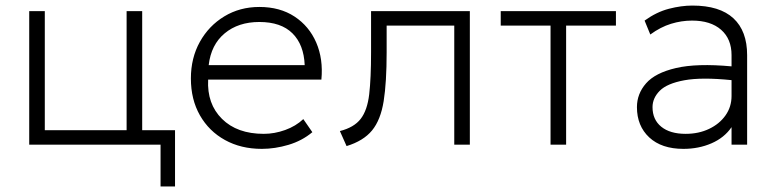

<svg xmlns="http://www.w3.org/2000/svg" viewBox="-20 -520 2784 690"><path d="M85 0V-480H141V-52H435V-480H491V-52H609V150H557V0Z M921 15Q846 15 788.5 -16.8Q731 -48.5 698.5 -105.5Q666 -162.5 666 -238Q666 -311.5 698.2 -369.5Q730.5 -427.5 786.2 -461.2Q842 -495 912 -495Q986 -495 1038.5 -460.5Q1091 -426 1116.5 -367Q1142 -308 1135 -234H728Q723.5 -146.5 777.8 -92.8Q832 -39 928 -39Q966.5 -39 1004.8 -52.8Q1043 -66.5 1070 -92L1102.5 -45Q1065.5 -14 1016.8 0.5Q968 15 921 15ZM730 -286H1075Q1072 -359.5 1031 -400.2Q990 -441 912 -441Q836.5 -441 787.5 -400.2Q738.5 -359.5 730 -286Z M1225.5 5 1201.5 -49Q1252.5 -62 1276.2 -92.8Q1300 -123.5 1306.8 -181Q1313.5 -238.5 1313.5 -332V-480H1668.5V0H1612.5V-428H1369.5V-332Q1369.5 -224 1358.8 -156.5Q1348 -89 1317 -51.2Q1286 -13.5 1225.5 5Z M1958.5 0V-428H1779.5V-480H2193.5V-428H2014.5V0Z M2436 15Q2357.5 15 2313.2 -26.2Q2269 -67.5 2269 -135Q2269 -183 2301.8 -220.5Q2334.5 -258 2409.2 -275.5Q2484 -293 2609 -281.5V-322Q2609 -380 2571.5 -413Q2534 -446 2467 -446Q2429 -446 2391.5 -434.5Q2354 -423 2317 -396L2296.5 -446Q2339.5 -477 2384 -488.5Q2428.5 -500 2468 -500Q2566.5 -500 2615.8 -454.2Q2665 -408.5 2665 -322V0H2609V-63Q2583 -25 2537 -5Q2491 15 2436 15ZM2325 -135Q2325 -90 2356.5 -64.5Q2388 -39 2444 -39Q2491 -39 2528.2 -56.8Q2565.5 -74.5 2587.2 -105.2Q2609 -136 2609 -175V-232Q2501.5 -243 2439.2 -231.5Q2377 -220 2351 -193.8Q2325 -167.5 2325 -135Z"/></svg>

Font: Geologica Thin
Style: Regular
Weight: 100
Designer: Sindre Bremnes, Frode Helland
Foundry: Monokrom Skriftforlag AS
Version: Version 1.010; ttfautohint (v1.8.4.7-5d5b);gftools[0.9.28]